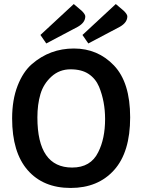

<svg xmlns="http://www.w3.org/2000/svg" viewBox="-20 -917 704 950"><path d="M40 -331Q40 -423 67 -492.5Q94 -562 138 -600Q227 -677 345.5 -677Q464 -677 544 -593Q624 -509 624 -336.5Q624 -164 544.5 -75.5Q465 13 329.5 13Q194 13 117 -75Q40 -163 40 -331ZM165 -336Q165 -88 337 -88Q429 -88 466 -164Q500 -231 500 -328Q500 -415 470 -488Q453 -528 418.5 -551Q384 -574 329 -574Q274 -574 234.5 -538Q195 -502 180 -451Q165 -400 165 -336ZM180 -744 345 -897 385 -863Q402 -846 402 -836Q402 -806 366 -785L209 -702ZM388 -744 553 -897 593 -863Q610 -846 610 -836Q610 -806 574 -785L417 -702Z"/></svg>

Font: Bree Serif
Style: Regular
Weight: 400
Designer: Veronika Burian, Jos Scaglione
Foundry: TypeTogether
Version: Version 1.001